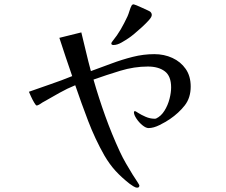

<svg xmlns="http://www.w3.org/2000/svg" viewBox="-20 -797 1040 883"><path d="M857 -399Q857 -347 829.5 -312Q802 -277 761 -249Q742 -236 714 -222Q686 -208 663 -208Q651 -208 635 -221Q619 -234 607.5 -251.5Q596 -269 596 -280Q596 -286 601 -286Q603 -286 616 -277.5Q629 -269 649.5 -260Q670 -251 691 -251Q696 -251 698 -252Q721 -263 736.5 -288Q752 -313 759.5 -342Q767 -371 767 -395Q767 -447 738 -469Q709 -491 660 -491Q597 -491 533 -471.5Q469 -452 410 -431Q434 -347 464 -263.5Q494 -180 531 -100Q544 -72 559 -46Q574 -20 590 6Q592 9 599.5 20.5Q607 32 614 43Q621 54 621 56Q621 66 611 66Q603 66 593 59.5Q583 53 576 48Q539 19 511.5 -11Q484 -41 460 -82Q417 -158 385.5 -240.5Q354 -323 326 -405Q289 -390 253.5 -370Q218 -350 183 -330Q175 -326 167.5 -320.5Q160 -315 151 -312Q150 -312 149.5 -312Q149 -312 148 -312Q145 -312 137 -325.5Q129 -339 122 -354.5Q115 -370 113 -375Q163 -393 213 -410Q263 -427 312 -447Q297 -491 282 -535Q267 -579 253 -623L354 -648Q365 -604 375.5 -559Q386 -514 398 -470Q445 -487 493 -505Q541 -523 590.5 -535.5Q640 -548 690 -548Q735 -548 773 -530.5Q811 -513 834 -480Q857 -447 857 -399ZM678 -728Q678 -719 664.5 -704Q651 -689 632.5 -672Q614 -655 597 -641Q580 -627 572 -622Q559 -613 539 -601.5Q519 -590 502 -590Q492 -590 492 -597Q492 -600 494 -602.5Q496 -605 497 -607Q519 -634 535 -661.5Q551 -689 566 -721Q571 -732 575.5 -747Q580 -762 585 -771Q588 -777 595 -777Q597 -777 608 -772.5Q619 -768 633 -761.5Q647 -755 658 -750Q669 -745 671 -743Q678 -737 678 -728Z"/></svg>

Font: Kaisei Opti
Style: Regular
Weight: 400
Designer: Font-Kai, 金井和夫
Foundry: KAZUO KANAI
Version: Version 5.003